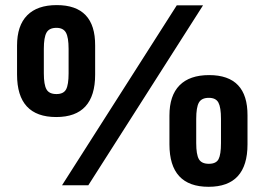

<svg xmlns="http://www.w3.org/2000/svg" viewBox="-20 -716 1022 742"><path d="M45.9 -427.7V-540Q45.9 -617.2 85 -656.7Q124 -696.3 199.2 -696.3Q348.6 -696.3 347.7 -540V-427.7Q347.7 -263.7 197.3 -263.7Q45.9 -263.7 45.9 -427.7ZM663.1 -695.3H764.6L321.3 0H219.7ZM245.1 -432.6V-527.3Q245.1 -571.3 234.9 -589.8Q224.6 -608.4 198.2 -608.4Q169.9 -608.4 159.7 -589.8Q149.4 -571.3 149.4 -527.3V-432.6Q149.4 -388.7 159.7 -370.6Q169.9 -352.5 198.2 -352.5Q225.6 -352.5 235.4 -370.6Q245.1 -388.7 245.1 -432.6ZM634.8 -158.2V-269.5Q634.8 -346.7 673.8 -386.2Q712.9 -425.8 788.1 -425.8Q937.5 -425.8 936.5 -269.5V-158.2Q936.5 5.9 786.1 5.9Q634.8 5.9 634.8 -158.2ZM834 -163.1V-256.8Q834 -300.8 824.2 -319.3Q814.5 -337.9 787.1 -337.9Q758.8 -337.9 748.5 -319.3Q738.3 -300.8 738.3 -256.8V-163.1Q738.3 -119.1 748.5 -101.1Q758.8 -83 787.1 -83Q815.4 -83 824.7 -101.1Q834 -119.1 834 -163.1Z"/></svg>

Font: Altinn-DIN Exp
Style: DINExp-Bold
Weight: 700
Width: 7
Designer: Charles Nix
Foundry: Altinn
Version: Version 2.00